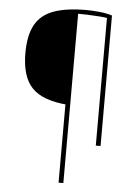

<svg xmlns="http://www.w3.org/2000/svg" viewBox="-60 -748 718 1004"><g transform="rotate(5 298.5 -246.0)"><path d="M353 -702Q380 -702 418.5 -698.5Q457 -695 488 -685L482 -667Q457 -672 424 -674.5Q391 -677 359.5 -678Q328 -679 305 -679L296 -200Q166 -210 110 -268Q54 -326 54 -450Q54 -543 84 -598Q114 -653 179.5 -677.5Q245 -702 353 -702ZM311 -685V210H286V-685ZM488 -685V0H463V-685Z"/></g></svg>

Font: Exo 2 Thin
Style: Regular
Weight: 250
Designer: Natanael Gama
Foundry: Natanael Gama
Version: Version 2.010